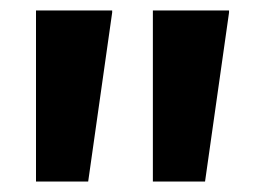

<svg xmlns="http://www.w3.org/2000/svg" viewBox="-20 -828 487 368"><path d="M195 -808V-804L149 -480H49V-808ZM419 -808V-804L373 -480H273V-808Z"/></svg>

Font: Encode Sans Narrow
Style: ExtraBold
Weight: 800
Designer: Pablo Impallari, Andres Torresi
Foundry: Pablo Impallari, Andres Torresi
Version: Version 1.000; ttfautohint (v1.00) -l 8 -r 50 -G 200 -x 14 -